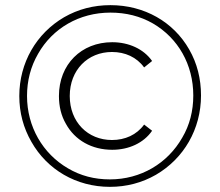

<svg xmlns="http://www.w3.org/2000/svg" viewBox="-20 -723 855 746"><path d="M102 -172C163 -64 276 3 407 3C472 3 532 -13 586 -44C694 -107 761 -221 761 -352C761 -417 746 -477 715 -531C654 -638 541 -703 409 -703C343 -703 283 -687 229 -656C121 -593 55 -479 55 -350C55 -285 71 -226 102 -172ZM85 -350C85 -409 99 -464 128 -514C184 -613 288 -674 409 -674C470 -674 525 -660 574 -632C672 -575 731 -472 731 -352C731 -292 717 -237 688 -188C631 -88 527 -26 407 -26C347 -26 293 -40 244 -69C146 -126 85 -231 85 -350ZM236 -242C271 -178 337 -141 416 -141C480 -141 538 -167 571 -215L540 -239C511 -199 466 -179 415 -179C321 -179 251 -249 251 -350C251 -451 321 -521 415 -521C466 -521 511 -501 540 -461L571 -486C538 -533 480 -559 416 -559C296 -559 209 -473 209 -350C209 -309 218 -273 236 -242Z"/></svg>

Font: Montserrat Light
Style: Regular
Weight: 300
Designer: Julieta Ulanovsky
Foundry: Julieta Ulanovsky
Version: Version 7.200